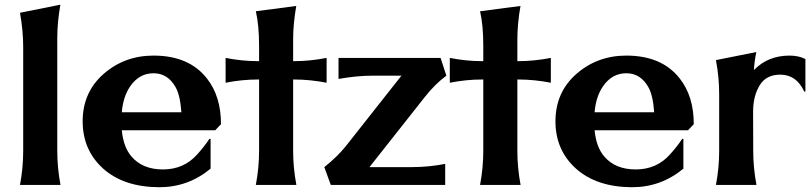

<svg xmlns="http://www.w3.org/2000/svg" viewBox="-20 -782 3431 812"><path d="M64.5 0Q78.1 -71.8 78.1 -143.6V-583.5Q78.1 -652.8 64.5 -728L235.4 -762.2Q222.2 -688 222.2 -619.6V-143.6Q222.2 -73.2 235.8 0Z M653.8 9.8Q503.9 9.3 416.5 -68.8Q329.6 -147 329.6 -269Q329.6 -391.1 417.5 -468.8Q506.3 -546.9 629.4 -546.9Q779.8 -546.9 855.5 -449.7Q914.6 -374.5 914.6 -256.8L890.1 -231H495.1Q502 -159.7 536.1 -120.1Q583 -65.4 668.9 -65.4Q757.8 -65.4 814.5 -129.4Q846.2 -165 865.7 -194.8H870.6V-68.8Q775.9 9.8 653.8 9.8ZM495.1 -307.1H747.1Q742.2 -378.4 722.7 -413.1Q689.5 -472.2 629.4 -472.2Q568.4 -472.2 530.3 -416.5Q500.5 -372.6 495.1 -307.1Z M1062 0Q1075.7 -72.8 1075.7 -143.6V-445.8H1070.8Q1003.4 -445.8 934.1 -432.1V-537.1Q1002.9 -523.4 1070.8 -523.4H1075.7V-589.8Q1075.7 -674.3 1062 -734.4L1232.9 -756.8Q1219.7 -681.2 1219.7 -614.7V-523.4H1224.6Q1291 -523.4 1361.3 -537.1V-432.1Q1290.5 -445.8 1224.6 -445.8H1219.7V-143.6Q1219.7 -73.2 1233.4 0Z M1378.9 0 1351.6 -75.2Q1408.7 -121.1 1443.4 -165L1677.7 -461.9H1553.7Q1489.7 -461.9 1411.6 -448.2V-537.1H1843.3L1867.7 -461.9Q1820.8 -427.7 1776.9 -372.1L1542.5 -75.2H1720.7Q1792.5 -75.2 1862.8 -88.9V0Z M2010.3 0Q2023.9 -72.8 2023.9 -143.6V-445.8H2019Q1951.7 -445.8 1882.3 -432.1V-537.1Q1951.2 -523.4 2019 -523.4H2023.9V-589.8Q2023.9 -674.3 2010.3 -734.4L2181.2 -756.8Q2168 -681.2 2168 -614.7V-523.4H2172.9Q2239.3 -523.4 2309.6 -537.1V-432.1Q2238.8 -445.8 2172.9 -445.8H2168V-143.6Q2168 -73.2 2181.6 0Z M2653.3 9.8Q2503.4 9.3 2416 -68.8Q2329.1 -147 2329.1 -269Q2329.1 -391.1 2417 -468.8Q2505.9 -546.9 2628.9 -546.9Q2779.3 -546.9 2855 -449.7Q2914.1 -374.5 2914.1 -256.8L2889.6 -231H2494.6Q2501.5 -159.7 2535.6 -120.1Q2582.5 -65.4 2668.5 -65.4Q2757.3 -65.4 2814 -129.4Q2845.7 -165 2865.2 -194.8H2870.1V-68.8Q2775.4 9.8 2653.3 9.8ZM2494.6 -307.1H2746.6Q2741.7 -378.4 2722.2 -413.1Q2689 -472.2 2628.9 -472.2Q2567.9 -472.2 2529.8 -416.5Q2500 -372.6 2494.6 -307.1Z M3007.8 0Q3021.5 -71.8 3021.5 -143.6V-383.8Q3021.5 -455.6 3007.8 -527.8L3178.7 -562Q3170.4 -522.9 3168.5 -485.8Q3228 -546.9 3318.8 -546.9Q3358.4 -546.9 3386.2 -532.2V-394.5H3381.3Q3348.6 -466.3 3279.8 -466.3Q3221.2 -466.3 3193.8 -422.9Q3165 -377 3165 -309.6L3165.5 -143.6Q3165.5 -73.2 3179.2 0Z"/></svg>

Font: Classica
Style: Bold
Weight: 700
Designer: Wojciech Kalinowski "wmk69" (wmk69@o2.pl)
Foundry: Wojciech Kalinowski "wmk69" (wmk69@o2.pl)
Version: Version 2.1.1; 2021-05-14